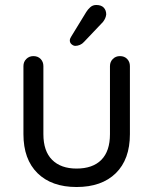

<svg xmlns="http://www.w3.org/2000/svg" viewBox="-20 -742 615 770"><path d="M461 -517Q479 -517 490 -505.5Q501 -494 501 -477V-204Q501 -103 444.5 -47.5Q388 8 287 8Q187 8 130.5 -47.5Q74 -103 74 -204V-477Q74 -494 85.5 -505.5Q97 -517 114 -517Q132 -517 143 -505.5Q154 -494 154 -477V-204Q154 -136 189 -101Q224 -66 287 -66Q352 -66 386.5 -101Q421 -136 421 -204V-477Q421 -494 432.5 -505.5Q444 -517 461 -517ZM282 -558Q275 -558 267.5 -564Q260 -570 260 -580Q260 -587 266 -596L326 -694Q332 -704 342 -713Q352 -722 366 -722Q386 -722 396 -711.5Q406 -701 406 -684Q405 -676 402 -669Q399 -662 393 -654L317 -574Q310 -566 300.5 -562Q291 -558 282 -558Z"/></svg>

Font: Quicksand Light Medium
Style: Regular
Weight: 500
Version: Version 3.006